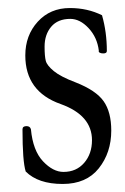

<svg xmlns="http://www.w3.org/2000/svg" viewBox="-20 -445 310 478"><path d="M136 13Q75 13 44 -18Q36 -43 36 -123Q36 -131 46 -131Q55 -131 57 -123Q62 -70 87 -43.5Q112 -17 138 -17Q170 -17 189.5 -39.5Q209 -62 209 -96Q209 -158 131 -186Q43 -217 43 -307Q43 -357 74 -391Q105 -425 154 -425Q198 -425 234 -407Q246 -365 246 -318Q246 -312 237 -312Q231 -312 228 -314Q225 -316 226 -319Q222 -352 200.5 -375Q179 -398 155 -398Q124 -398 107.5 -378.5Q91 -359 91 -329Q91 -305 94 -293.5Q97 -282 114 -268Q131 -254 168 -240Q219 -220 238 -193Q257 -166 257 -120Q257 -65 226 -26Q195 13 136 13Z"/></svg>

Font: Junicode Cond Light
Style: Regular
Weight: 300
Width: 3
Designer: Peter S. Baker
Version: Version 2.201